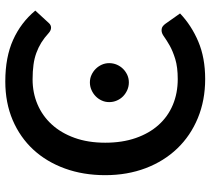

<svg xmlns="http://www.w3.org/2000/svg" viewBox="-54 -714 776 707"><g transform="rotate(90 333.5 -360.0)"><path d="M81.5 -160.5C75.2 -160.5 69.7 -158 65 -153L18.5 -102.5C47.8 -67.2 83.8 -39.9 126.2 -20.8C168.8 -1.6 219.8 8 279.5 8C331.8 8 379.2 -1.1 421.8 -19.2C464.2 -37.4 500.5 -62.8 530.5 -95.2C560.5 -127.8 583.7 -166.5 600 -211.5C616.3 -256.5 624.5 -306 624.5 -360C624.5 -414 615.9 -463.6 598.8 -508.8C581.6 -553.9 557.4 -592.8 526.3 -625.2C495.1 -657.8 457.8 -683 414.3 -701C370.8 -719 322.8 -728 270.5 -728C218.5 -728 172.6 -719.6 132.8 -702.8C92.9 -685.9 58.3 -663.5 29 -635.5L67.5 -581C70.2 -577.3 73.3 -574.2 77 -571.5C80.7 -568.8 85.7 -567.5 92 -567.5C98.7 -567.5 106.2 -570.6 114.7 -576.8C123.2 -582.9 134.1 -589.8 147.2 -597.3C160.4 -604.8 176.9 -611.6 196.7 -617.8C216.6 -623.9 241.3 -627 271 -627C305.3 -627 336.8 -621 365.5 -609C394.2 -597 418.8 -579.5 439.5 -556.5C460.2 -533.5 476.2 -505.5 487.7 -472.5C499.2 -439.5 505 -402 505 -360C505 -317.7 499 -279.9 487 -246.8C475 -213.6 458.5 -185.6 437.5 -162.8C416.5 -139.9 391.8 -122.5 363.5 -110.5C335.2 -98.5 304.7 -92.5 272 -92.5C252 -92.5 234.1 -93.6 218.2 -95.8C202.4 -97.9 187.8 -101.4 174.5 -106.3C161.2 -111.1 148.6 -117.2 136.7 -124.5C124.9 -131.8 113.2 -140.8 101.5 -151.5C94.8 -157.5 88.2 -160.5 81.5 -160.5ZM355.5 -374.5C355.5 -384.5 353.6 -393.9 349.7 -402.8C345.9 -411.6 340.7 -419.3 334 -425.8C327.3 -432.3 319.6 -437.4 310.7 -441.3C301.9 -445.1 292.7 -447 283 -447C273.3 -447 264.2 -445.1 255.7 -441.3C247.2 -437.4 239.7 -432.3 233.2 -425.8C226.7 -419.3 221.6 -411.6 217.7 -402.8C213.9 -393.9 212 -384.5 212 -374.5C212 -364.8 213.9 -355.8 217.7 -347.3C221.6 -338.8 226.7 -331.3 233.2 -324.8C239.7 -318.3 247.2 -313.1 255.7 -309.3C264.2 -305.4 273.3 -303.5 283 -303.5C292.7 -303.5 301.9 -305.4 310.7 -309.3C319.6 -313.1 327.3 -318.3 334 -324.8C340.7 -331.3 345.9 -338.8 349.7 -347.3C353.6 -355.8 355.5 -364.8 355.5 -374.5Z"/></g></svg>

Font: Lato Semibold
Style: Regular
Weight: 600
Designer: Lukasz Dziedzic
Foundry: tyPoland Lukasz Dziedzic
Version: Version 2.006; 2014-01-15